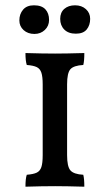

<svg xmlns="http://www.w3.org/2000/svg" viewBox="-20 -702 414 724"><path d="M53 -625Q53 -649 67 -665.5Q81 -682 108 -682Q137 -682 151 -667Q165 -652 165 -627Q165 -604 149 -589Q133 -574 110 -574Q85 -574 69 -588.5Q53 -603 53 -625ZM207 -631Q207 -655 222.5 -668.5Q238 -682 263 -682Q288 -682 304 -667.5Q320 -653 320 -631Q320 -607 307 -591Q294 -575 266 -575Q238 -575 222.5 -590.5Q207 -606 207 -631ZM81 -43Q106 -45 118.5 -51Q131 -57 136 -72Q141 -87 141 -117V-384Q141 -413 136 -428Q131 -443 118.5 -449Q106 -455 81 -457Q76 -472 76 -502Q140 -500 188 -500Q228 -500 298 -502Q298 -471 294 -457Q258 -455 245.5 -441Q233 -427 233 -384V-117Q233 -74 245.5 -59.5Q258 -45 294 -43Q298 -28 298 2Q230 0 188 0Q138 0 76 2Q76 -29 81 -43Z"/></svg>

Font: Vollkorn SC
Style: Regular
Weight: 400
Designer: Friedrich Althausen
Foundry: Friedrich Althausen
Version: Version 4.015